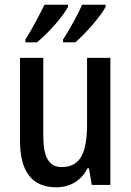

<svg xmlns="http://www.w3.org/2000/svg" viewBox="-20 -786 557 816"><path d="M429 -757V-766H329C315 -732 278 -664 248 -618V-606H300C341 -641 408 -716 429 -757ZM269 -757V-766H169C152 -731 118 -665 88 -618V-606H137C186 -646 247 -715 269 -757ZM449 -540H350V-259C350 -138 323 -76 241 -76C188 -76 164 -119 164 -207V-540H65V-188C65 -61 113 10 219 10C276 10 325 -17 352 -71H358L370 0H449Z"/></svg>

Font: Noto Sans Khmer UI Condensed Medium
Style: Regular
Weight: 500
Width: 3
Designer: Danh Hong and the Monotype Design Team
Foundry: Monotype Imaging Inc.
Version: Version 2.002